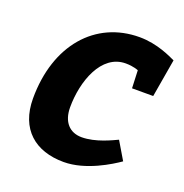

<svg xmlns="http://www.w3.org/2000/svg" viewBox="-106 -645 717 750"><g transform="rotate(20 252.5 -270.0)"><path d="M411 -146C389 -136 328 -105 270 -105C220 -105 188 -139 188 -200C188 -308 233 -435 334 -435C367 -435 387 -426 387 -426L390 -352H478L505 -510C485 -519 425 -550 350 -550C167 -550 40 -405 40 -183C40 -55 119 10 237 10C329 10 422 -49 455 -72Z"/></g></svg>

Font: Bitter
Style: Bold Italic
Weight: 700
Designer: Sol Matas
Foundry: Sol Matas
Version: Version 1.002